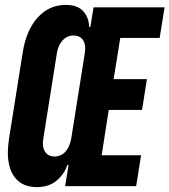

<svg xmlns="http://www.w3.org/2000/svg" viewBox="-20 -760 692 784"><path d="M12 -138Q12 -160 17 -195L72 -541Q86 -635 133 -687.5Q180 -740 248 -740Q297 -740 320 -714Q343 -688 344 -650H349L362 -730H652L632 -605H471L444 -437H580L560 -311H424L395 -126H556L536 0H246L260 -86H255Q242 -48 210.5 -22Q179 4 130 4Q73 4 42.5 -33Q12 -70 12 -138ZM271 -195 326 -541Q328 -555 328 -561Q328 -587 315.5 -601Q303 -615 280 -615Q254 -615 235.5 -595Q217 -575 212 -541L157 -195Q155 -181 155 -176Q155 -150 167.5 -135.5Q180 -121 202 -121Q229 -121 247 -140.5Q265 -160 271 -195Z"/></svg>

Font: JetBrains Mono Extra Bold
Style: Italic
Weight: 800
Italic angle: -9°
Monospace: yes
Designer: Philipp Nurullin, Konstantin Bulenkov
Foundry: JetBrains
Version: 2.002